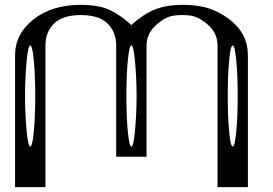

<svg xmlns="http://www.w3.org/2000/svg" viewBox="-20 -770 1123 790"><path d="M535.2 -521.5Q529.3 -583 520.5 -583Q511.7 -583 505.9 -521.5Q500 -460 500 -375Q500 -290 505.9 -228.5Q511.7 -167 520.5 -167Q529.3 -167 535.2 -228.5Q542 -300.8 542 -375Q542 -449.2 535.2 -521.5ZM952.1 -228.5Q958 -290 958 -375Q958 -460 952.1 -521.5Q946.3 -583 937.5 -583Q928.7 -583 922.9 -521.5Q917 -460 917 -375Q917 -290 922.9 -228.5Q928.7 -167 937.5 -167Q946.3 -167 952.1 -228.5ZM89.8 -521.5Q83 -449.2 83 -375Q83 -300.8 89.8 -228.5Q95.7 -167 104.5 -167Q113.3 -167 119.1 -228.5Q125 -290 125 -375Q125 -460 119.1 -521.5Q113.3 -583 104.5 -583Q95.7 -583 89.8 -521.5ZM1000 0H875V-583Q875 -636.7 830.1 -672.9Q805.7 -692.4 785.6 -700.2Q765.6 -708 729.5 -708Q693.4 -708 673.3 -700.2Q653.3 -692.4 628.9 -672.9Q583 -635.7 583 -583V-125H458V-583Q458 -638.7 421.9 -673.8Q386.7 -708 312.5 -708Q238.3 -708 203.1 -673.8Q167 -638.7 167 -583V0H42V-542Q42 -630.9 118.2 -690.4Q193.4 -750 312.5 -750Q384.8 -750 427.7 -730.5Q473.6 -710 520.5 -667Q568.4 -710.9 616.2 -730.5Q664.1 -750 729.5 -750Q794.9 -750 838.4 -735.8Q881.8 -721.7 922.9 -691.4Q1000 -632.8 1000 -542Z"/></svg>

Font: okolaksMetalik
Style: bold
Weight: 700
Width: 7
Version: Version 0.6